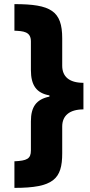

<svg xmlns="http://www.w3.org/2000/svg" viewBox="-20 -744 438 932"><path d="M50 39V168C240 168 282 125 282 0V-130C282 -182 317 -213 385 -213V-342C315 -342 282 -373 282 -425V-558C282 -691 227 -724 50 -724V-595C93 -593 130 -591 130 -543V-404C130 -330 157 -292 220 -281V-275C156 -262 130 -225 130 -155V-14C130 27 111 36 50 39Z"/></svg>

Font: Noto Sans Bengali ExtraCondensed Black
Style: Regular
Weight: 900
Width: 2
Designer: Joana Ranito - Universal Thirst; Jelle Bosma - Monotype Design Team
Foundry: Universal Thirst ehf.
Version: Version 3.000